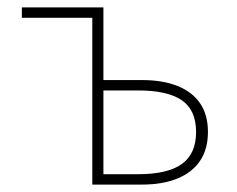

<svg xmlns="http://www.w3.org/2000/svg" viewBox="-20 -498 640 518"><path d="M229 0V-450H39V-478H259V-282H363Q419 -282 459 -266Q499 -250 520 -219Q541 -188 541 -142Q541 -96 520 -64.5Q499 -33 459 -16.5Q419 0 363 0ZM259 -28H353Q432 -28 470.5 -55.5Q509 -83 509 -142Q509 -201 470.5 -227.5Q432 -254 353 -254H259Z"/></svg>

Font: Source Code Pro ExtraLight
Style: Regular
Weight: 200
Monospace: yes
Designer: Paul D. Hunt, Teo Tuominen
Foundry: Adobe
Version: Version 1.026;hotconv 1.1.0;makeotfexe 2.6.0